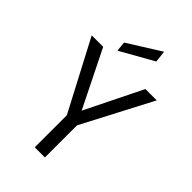

<svg xmlns="http://www.w3.org/2000/svg" viewBox="-273 -1029 1125 1125"><g transform="rotate(45 289.5 -466.0)"><path d="M248 0V-266L20 -700H115L304 -319H277L465 -700H559L332 -266V0ZM190 -743 184 -804 388 -932 396 -859Z"/></g></svg>

Font: DM Sans 17pt
Style: Regular
Weight: 400
Version: Version 4.004;gftools[0.9.30]